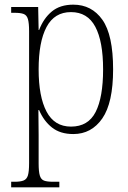

<svg xmlns="http://www.w3.org/2000/svg" viewBox="-20 -566 548 825"><path d="M28 239V215H43Q68 215 81.5 209.5Q95 204 100 187.5Q105 171 105 135V-432Q105 -467 100 -484Q95 -501 81.5 -506Q68 -511 43 -511H28V-536H144L146 -437H148Q167 -487 202.5 -516.5Q238 -546 295 -546Q374 -546 420 -481Q466 -416 466 -268Q466 -124 419.5 -57Q373 10 295 10Q239 10 203.5 -18Q168 -46 148 -93H145Q146 -48 146 15V136Q146 171 151 188Q156 205 169 210Q182 215 208 215H235V239ZM285 -22Q359 -22 391 -85Q423 -148 423 -268Q423 -388 389.5 -451Q356 -514 285 -514Q214 -514 180 -450Q146 -386 146 -268Q146 -151 180 -86.5Q214 -22 285 -22Z"/></svg>

Font: Noto Serif Condensed ExtraLight
Style: Regular
Weight: 200
Width: 3
Designer: Monotype Design Team
Foundry: Monotype Imaging Inc.
Version: Version 2.013; ttfautohint (v1.8.4.7-5d5b)